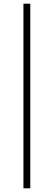

<svg xmlns="http://www.w3.org/2000/svg" viewBox="-20 -810 290 1040"><path d="M144 -790V210H107V-790Z"/></svg>

Font: Georama Extended ExtraLight
Style: Regular
Weight: 200
Width: 7
Designer: Jean-Baptiste Levee
Foundry: Production Type
Version: Version 1.000